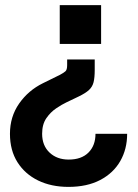

<svg xmlns="http://www.w3.org/2000/svg" viewBox="-20 -577 540 752"><path d="M248 155Q181 155 129.5 130Q78 105 48.5 58.5Q19 12 19 -53Q19 -120 55 -171.5Q91 -223 148 -251L215 -284Q230 -292 236.5 -298Q243 -304 243 -322V-344H351V-303Q351 -273 346.5 -255Q342 -237 328.5 -224.5Q315 -212 288 -199L240 -176Q223 -168 200.5 -153Q178 -138 161.5 -114Q145 -90 145 -53Q145 -7 174 20.5Q203 48 249 48Q299 48 326.5 20.5Q354 -7 354 -53H478Q478 7 451 54Q424 101 372.5 128Q321 155 248 155ZM214 -405V-557H376V-405Z"/></svg>

Font: Host Grotesk Light
Style: Bold
Weight: 700
Version: Version 1.003